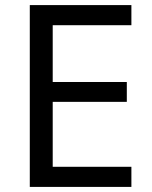

<svg xmlns="http://www.w3.org/2000/svg" viewBox="-20 -734 596 754"><path d="M496 0H97V-714H496V-635H187V-412H478V-334H187V-79H496Z"/></svg>

Font: Noto Sans Gujarati
Style: Regular
Weight: 400
Designer: Jelle Bosma - Monotype Design Team, Universal Thirst
Foundry: Monotype Imaging Inc.
Version: Version 2.102